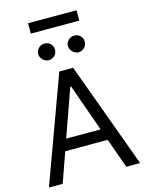

<svg xmlns="http://www.w3.org/2000/svg" viewBox="-151 -1151 948 1241"><g transform="rotate(-15 323.0 -530.5)"><path d="M17.6 0 276.4 -707H369.1L627.9 0H535.2L464.4 -199.2H180.2L109.4 0ZM437.5 -276.4 325.2 -592.8H319.3L207 -276.4ZM173.8 -850.6Q173.8 -874 190.4 -890.1Q207 -906.2 229.5 -906.2Q254.4 -906.2 270.3 -890.6Q286.1 -875 286.1 -850.6Q286.1 -828.1 270 -811.5Q253.9 -794.9 229.5 -794.9Q215.3 -794.9 202.4 -802.7Q189.5 -810.5 181.6 -823.5Q173.8 -836.4 173.8 -850.6ZM373 -850.6Q373 -874.5 389.9 -890.4Q406.7 -906.2 429.7 -906.2Q453.1 -906.2 469.2 -890.4Q485.4 -874.5 485.4 -850.6Q485.4 -835.9 478 -823.2Q470.7 -810.5 457.8 -802.7Q444.8 -794.9 429.7 -794.9Q415 -794.9 401.9 -802.7Q388.7 -810.5 380.9 -823.5Q373 -836.4 373 -850.6ZM486.3 -991.2H162.1V-1060.5H486.3Z"/></g></svg>

Font: Pretendard Std
Style: Regular
Weight: 400
Designer: Base glyphs from Inter by Rasmus Andersson; Hangeul glyphs from Noto Sans CJK(Source Han Sans) by Jang Soo-young and Kan
Foundry: Kil Hyung-jin
Version: Version 1.309